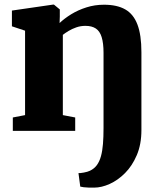

<svg xmlns="http://www.w3.org/2000/svg" viewBox="-20 -582 704 854"><path d="M399 252.5Q389 253 376 252.5Q363 252 352.2 250.8Q341.5 249.5 337 248L329 188Q336.5 188.5 353 185.5Q369.5 182.5 380 177.5Q399 168.5 410.8 152.5Q422.5 136.5 429 113Q435.5 89.5 438 58.2Q440.5 27 440.5 -12.5V-347Q440.5 -390 432.2 -416.8Q424 -443.5 406.2 -455.2Q388.5 -467 360 -467Q338.5 -467 319.2 -460.2Q300 -453.5 284.8 -444.2Q269.5 -435 259.5 -427V-70L314.5 -59.5V0H37V-59.5L91.5 -70V-445.5L33 -465V-535L215.5 -561.5H220L246 -540V-508L245 -479.5Q266.5 -500 297 -518.8Q327.5 -537.5 364.5 -549.2Q401.5 -561 442.5 -561Q500.5 -561 537 -540.2Q573.5 -519.5 591.2 -473.2Q609 -427 609 -349.5V-3.5Q609 60 588.5 108Q568 156 536 188Q504 220 467.8 236.2Q431.5 252.5 399 252.5Z"/></svg>

Font: Merriweather 36pt Black
Style: Regular
Weight: 900
Version: Version 2.100